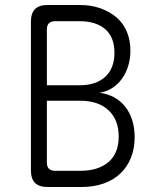

<svg xmlns="http://www.w3.org/2000/svg" viewBox="-20 -750 640 770"><path d="M171 -730H299Q346 -730 383.5 -716.5Q421 -703 448 -679.5Q475 -656 489 -622Q503 -588 503 -547Q503 -513 493.5 -483.5Q484 -454 467.5 -432Q451 -410 428.5 -396Q406 -382 379 -378Q411 -374 437 -360Q463 -346 481.5 -323Q500 -300 510 -269Q520 -238 520 -200Q520 -154 505 -117Q490 -80 462.5 -54Q435 -28 395.5 -14Q356 0 306 0H171Q137 0 120.5 -16.5Q104 -33 104 -67V-663Q104 -697 120.5 -713.5Q137 -730 171 -730ZM168 -346V-98Q168 -81 176.5 -73Q185 -65 202 -65H302Q374 -65 415 -100Q456 -135 456 -202Q456 -270 415 -308Q374 -346 302 -346ZM168 -408H299Q365 -408 402 -442Q439 -476 439 -538Q439 -601 402 -633Q365 -665 299 -665H202Q185 -665 176.5 -657Q168 -649 168 -632Z"/></svg>

Font: Maple Mono NL ExtraLight
Style: Regular
Weight: 275
Monospace: yes
Designer: subframe7536
Version: Version 7.000